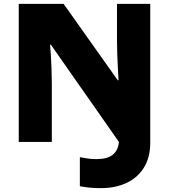

<svg xmlns="http://www.w3.org/2000/svg" viewBox="-20 -734 874 993"><path d="M502 239Q466 239 439 236Q412 233 393 229V79Q412 82 432 85.5Q452 89 477 89Q535 89 563 66.5Q591 44 595 0L243 -503H239Q241 -484 243 -450Q245 -416 246.5 -376.5Q248 -337 248 -300V0H77V-714H309L589 -319H593Q592 -338 590 -374Q588 -410 586.5 -451Q585 -492 585 -525V-714H757V4Q757 80 724.5 132.5Q692 185 634.5 212Q577 239 502 239Z"/></svg>

Font: Noto Sans Georgian Black
Style: Regular
Weight: 900
Designer: Monotype Design Team, Akaki Razmadze
Foundry: Google LLC
Version: Version 2.005; ttfautohint (v1.8.4.7-5d5b)